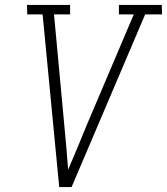

<svg xmlns="http://www.w3.org/2000/svg" viewBox="-20 -755 674 775"><path d="M219 0 152 -697H90L89 -735H263V-697H198L240 -245Q244 -201 248 -157.5Q252 -114 255 -70Q274 -114 292 -157.5Q310 -201 328 -245L520 -697H460V-735H633L634 -697H566L269 0Z"/></svg>

Font: Iosevka Etoile Extralight
Style: Italic
Weight: 200
Italic angle: -9°
Designer: Belleve Invis
Foundry: Belleve Invis
Version: Version 22.1.2; ttfautohint (v1.8.4)